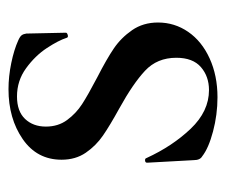

<svg xmlns="http://www.w3.org/2000/svg" viewBox="-60 -460 532 452"><g transform="rotate(-90 206.0 -234.0)"><path d="M250 -271Q293 -249 318 -232Q343 -215 361 -189Q379 -163 379 -128Q379 -89 357 -57Q335 -25 294.5 -6.5Q254 12 203 12Q162 12 122.5 1.5Q83 -9 64 -24Q55 -29 55 -44L49 -153V-154Q49 -158 54 -158.5Q59 -159 60 -155Q88 -94 129 -51Q170 -8 220 -8Q252 -8 274 -27Q296 -46 296 -85Q296 -130 265.5 -158.5Q235 -187 177 -219Q137 -241 113 -257.5Q89 -274 72.5 -298Q56 -322 56 -355Q56 -413 104.5 -446.5Q153 -480 222 -480Q252 -480 283.5 -473.5Q315 -467 337 -457Q346 -453 349 -449Q352 -445 353 -438L355 -345Q355 -342 349.5 -340.5Q344 -339 343 -343Q337 -362 319 -389.5Q301 -417 271.5 -438.5Q242 -460 205 -460Q170 -460 152 -441Q134 -422 134 -392Q134 -363 149.5 -342Q165 -321 186.5 -307Q208 -293 250 -271Z"/></g></svg>

Font: Cormorant SC SemiBold
Style: Regular
Weight: 600
Designer: Christian Thalmann (Catharsis Fonts)
Version: Version 3.000